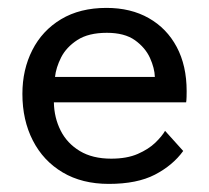

<svg xmlns="http://www.w3.org/2000/svg" viewBox="-20 -442 515 474"><path d="M113 -189.3Q113.7 -151.5 129.7 -119.7Q145.7 -88 177 -69.2Q208.3 -50.3 254.5 -50.3Q293.3 -50.3 320.1 -62Q346.8 -73.7 363.4 -89.7Q380 -105.8 387.5 -119L432.3 -69.3Q406.5 -33.7 362.4 -10.8Q318.3 12 248.7 12Q182.5 12 134.7 -16.4Q86.8 -44.8 61.1 -95.1Q35.3 -145.3 35.3 -210.2Q35.3 -270.2 59.8 -318.3Q84.2 -366.5 130.7 -394.5Q177.3 -422.5 242.8 -422.5Q303 -422.5 347.4 -397.2Q391.8 -372 416.3 -326Q440.8 -280 440.8 -217Q440.8 -212.8 440.6 -202.8Q440.3 -192.8 439.5 -189.3ZM362.3 -252Q361.7 -273.5 350.3 -298.9Q338.8 -324.3 313.2 -342.7Q287.5 -361 243.8 -361Q198.5 -361 171.1 -343.3Q143.7 -325.5 130.9 -300.3Q118.2 -275 115.8 -252Z"/></svg>

Font: League Spartan Extralight
Style: Regular
Weight: 200
Foundry: The League of Moveable Type
Version: Version 2.300; ttfautohint (v1.8.3)